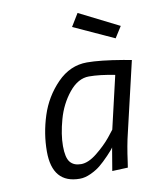

<svg xmlns="http://www.w3.org/2000/svg" viewBox="-84 -806 714 881"><g transform="rotate(-10 273.0 -365.5)"><path d="M217 10Q89 10 89 -139Q89 -222 115.5 -304.5Q142 -387 202 -448.5Q262 -510 341 -510Q402 -510 508 -492L546 -485L470 -160Q456 -104 446 -28L442 -2L369 1Q383 -85 387 -106Q382 -97 357.5 -71.5Q333 -46 314 -30.5Q295 -15 268 -2.5Q241 10 217 10ZM459 -431Q389 -445 338.5 -445Q288 -445 246 -393.5Q204 -342 185 -273.5Q166 -205 166 -151Q166 -97 183 -76Q200 -55 234 -55Q268 -55 308.5 -87.5Q349 -120 376 -153L402 -186ZM338 -741 523 -648 490 -596 302 -682Z"/></g></svg>

Font: Titillium Web
Style: Italic
Weight: 400
Italic angle: -13°
Version: Version 1.002;PS 57.000;hotconv 1.0.70;makeotf.lib2.5.55311